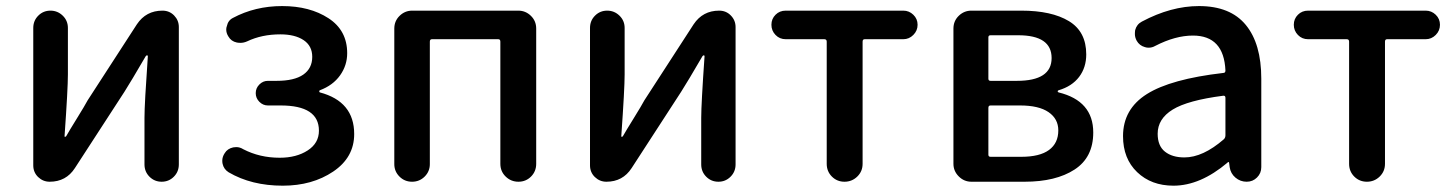

<svg xmlns="http://www.w3.org/2000/svg" viewBox="-20 -584 4676 617"><path d="M139.6 0Q118.2 0 102.5 -15.1Q86.9 -30.3 86.9 -52.7V-494.1Q86.9 -517.6 103 -533.7Q119.1 -549.8 142.1 -549.8Q165 -549.8 181.6 -533.7Q198.2 -517.6 198.2 -494.1V-344.7Q198.2 -298.8 187.5 -147.5Q186.5 -144.5 189.5 -144.5Q192.4 -144.5 193.4 -147.5Q202.1 -163.1 227.5 -204.1Q252.9 -245.1 261.7 -261.7L419.9 -505.9Q449.2 -549.8 502 -549.8Q524.4 -549.8 539.6 -534.2Q554.7 -518.6 554.7 -497.1V-55.7Q554.7 -32.2 538.6 -16.1Q522.5 0 499.5 0Q476.6 0 460.4 -16.1Q444.3 -32.2 444.3 -55.7V-205.1Q444.3 -250 455.1 -403.3Q455.1 -406.2 452.6 -406.2Q450.2 -406.2 448.2 -403.3Q400.4 -321.3 379.9 -289.1L220.7 -43.9Q192.4 0 139.6 0Z M888.7 12.7Q788.1 12.7 714.8 -30.3Q699.2 -40 695.3 -57.6Q694.3 -62.5 694.3 -67.4Q694.3 -80.1 702.1 -91.8Q710.9 -106.4 729.5 -110.4Q734.4 -111.3 739.3 -111.3Q751 -111.3 761.7 -104.5Q814.5 -77.1 878.9 -77.1Q932.6 -77.1 968.8 -100.6Q1004.9 -124 1004.9 -164.1Q1004.9 -245.1 881.8 -245.1H840.8Q825.2 -245.1 813.5 -256.8Q801.8 -268.6 801.8 -284.7Q801.8 -300.8 813.5 -312.5Q825.2 -324.2 840.8 -324.2H869.1Q925.8 -324.2 954.6 -344.2Q983.4 -364.3 983.4 -401.4Q983.4 -436.5 955.6 -455.1Q927.7 -473.6 880.9 -473.6Q821.3 -473.6 774.4 -451.2Q763.7 -446.3 752.9 -446.3Q747.1 -446.3 741.2 -447.3Q722.7 -451.2 713.9 -466.8Q707 -477.5 707 -489.3Q707 -495.1 709 -500Q712.9 -518.6 728.5 -526.4Q799.8 -564.5 886.7 -564.5Q975.6 -564.5 1035.6 -525.4Q1095.7 -486.3 1095.7 -413.1Q1095.7 -374 1072.8 -341.8Q1049.8 -309.6 1007.8 -293.9Q1005.9 -293 1005.9 -290.5Q1005.9 -288.1 1007.8 -287.1Q1118.2 -257.8 1118.2 -153.3Q1118.2 -78.1 1050.8 -32.7Q983.4 12.7 888.7 12.7Z M1247.1 -56.6V-492.2Q1247.1 -516.6 1264.2 -533.2Q1281.2 -549.8 1304.7 -549.8H1645.5Q1668.9 -549.8 1686 -533.2Q1703.1 -516.6 1703.1 -492.2V-57.6Q1703.1 -33.2 1686.5 -16.6Q1669.9 0 1646 0Q1622.1 0 1605 -16.6Q1587.9 -33.2 1587.9 -57.6V-450.2Q1587.9 -458 1581.1 -458H1368.2Q1361.3 -458 1361.3 -450.2V-56.6Q1361.3 -33.2 1344.7 -16.6Q1328.1 0 1304.2 0Q1280.3 0 1263.7 -16.6Q1247.1 -33.2 1247.1 -56.6Z M1928.7 0Q1907.2 0 1891.6 -15.1Q1876 -30.3 1876 -52.7V-494.1Q1876 -517.6 1892.1 -533.7Q1908.2 -549.8 1931.2 -549.8Q1954.1 -549.8 1970.7 -533.7Q1987.3 -517.6 1987.3 -494.1V-344.7Q1987.3 -298.8 1976.6 -147.5Q1975.6 -144.5 1978.5 -144.5Q1981.4 -144.5 1982.4 -147.5Q1991.2 -163.1 2016.6 -204.1Q2042 -245.1 2050.8 -261.7L2209 -505.9Q2238.3 -549.8 2291 -549.8Q2313.5 -549.8 2328.6 -534.2Q2343.8 -518.6 2343.8 -497.1V-55.7Q2343.8 -32.2 2327.6 -16.1Q2311.5 0 2288.6 0Q2265.6 0 2249.5 -16.1Q2233.4 -32.2 2233.4 -55.7V-205.1Q2233.4 -250 2244.1 -403.3Q2244.1 -406.2 2241.7 -406.2Q2239.3 -406.2 2237.3 -403.3Q2189.5 -321.3 2168.9 -289.1L2009.8 -43.9Q1981.4 0 1928.7 0Z M2636.7 -57.6V-450.2Q2636.7 -458 2628.9 -458H2504.9Q2485.4 -458 2472.2 -471.7Q2459 -485.4 2459 -504.4Q2459 -523.4 2472.2 -536.6Q2485.4 -549.8 2504.9 -549.8H2882.8Q2901.4 -549.8 2915 -536.6Q2928.7 -523.4 2928.7 -504.4Q2928.7 -485.4 2915 -471.7Q2901.4 -458 2882.8 -458H2758.8Q2752 -458 2752 -450.2V-57.6Q2752 -33.2 2734.9 -16.6Q2717.8 0 2693.8 0Q2669.9 0 2653.3 -16.6Q2636.7 -33.2 2636.7 -57.6Z M3101.6 0Q3078.1 0 3061 -17.1Q3043.9 -34.2 3043.9 -57.6V-492.2Q3043.9 -516.6 3061 -533.2Q3078.1 -549.8 3101.6 -549.8H3261.7Q3359.4 -549.8 3415 -516.1Q3470.7 -482.4 3470.7 -409.2Q3470.7 -367.2 3447.8 -336.9Q3424.8 -306.6 3381.8 -293.9Q3378.9 -293 3378.9 -290.5Q3378.9 -288.1 3381.8 -287.1Q3493.2 -259.8 3493.2 -158.2Q3493.2 -78.1 3433.1 -39.1Q3373 0 3272.5 0ZM3156.2 -331.1Q3156.2 -324.2 3163.1 -324.2H3248Q3359.4 -324.2 3359.4 -397.5Q3359.4 -470.7 3252 -470.7H3163.1Q3156.2 -470.7 3156.2 -463.9ZM3156.2 -86.9Q3156.2 -80.1 3163.1 -80.1H3261.7Q3321.3 -80.1 3351.1 -102.1Q3380.9 -124 3380.9 -165Q3380.9 -202.1 3349.6 -223.6Q3318.4 -245.1 3257.8 -245.1H3163.1Q3156.2 -245.1 3156.2 -237.3Z M3751 12.7Q3679.7 12.7 3634.3 -30.8Q3588.9 -74.2 3588.9 -146.5Q3588.9 -233.4 3665.5 -281.7Q3742.2 -330.1 3911.1 -349.6Q3918 -349.6 3918 -357.4Q3913.1 -469.7 3813.5 -469.7Q3756.8 -469.7 3692.4 -436.5Q3682.6 -430.7 3670.9 -430.7Q3665 -430.7 3659.2 -432.6Q3641.6 -437.5 3632.8 -453.1Q3627 -463.9 3627 -474.6Q3627 -481.4 3627.9 -487.3Q3632.8 -505.9 3649.4 -514.6Q3743.2 -564.5 3833 -564.5Q3933.6 -564.5 3983.4 -503.9Q4033.2 -443.4 4033.2 -331.1V-46.9Q4033.2 -27.3 4019.5 -13.7Q4005.9 0 3986.3 0Q3965.8 0 3950.2 -13.2Q3934.6 -26.4 3931.6 -46.9L3929.7 -61.5Q3928.7 -63.5 3927.2 -63.5Q3925.8 -63.5 3924.8 -61.5Q3836.9 12.7 3751 12.7ZM3786.1 -78.1Q3845.7 -78.1 3913.1 -136.7Q3918 -141.6 3918 -149.4V-269.5Q3918 -276.4 3912.1 -276.4Q3912.1 -276.4 3911.1 -276.4Q3796.9 -261.7 3748.5 -231.9Q3700.2 -202.1 3700.2 -154.3Q3700.2 -115.2 3723.6 -96.7Q3747.1 -78.1 3786.1 -78.1Z M4315.4 -57.6V-450.2Q4315.4 -458 4307.6 -458H4183.6Q4164.1 -458 4150.9 -471.7Q4137.7 -485.4 4137.7 -504.4Q4137.7 -523.4 4150.9 -536.6Q4164.1 -549.8 4183.6 -549.8H4561.5Q4580.1 -549.8 4593.8 -536.6Q4607.4 -523.4 4607.4 -504.4Q4607.4 -485.4 4593.8 -471.7Q4580.1 -458 4561.5 -458H4437.5Q4430.7 -458 4430.7 -450.2V-57.6Q4430.7 -33.2 4413.6 -16.6Q4396.5 0 4372.6 0Q4348.6 0 4332 -16.6Q4315.4 -33.2 4315.4 -57.6Z"/></svg>

Font: Gen Jyuu Gothic Medium
Style: Regular
Weight: 500
Designer: [Source Han Sans]
Ryoko NISHIZUKA  (kana & ideographs); Paul D. Hunt (Latin, Greek & Cyrillic); Wenlong ZHANG  (bopomofo
Version: Version 1.002.20150607